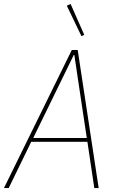

<svg xmlns="http://www.w3.org/2000/svg" viewBox="-37 -951 594 971"><path d="M440 0 405 -234H121L7 0H-17L326 -698H356L462 0ZM357 -552 339 -673H336L277 -552L131 -253H402ZM301 -922 320 -931 389 -775 375 -768Z"/></svg>

Font: IBM Plex Sans Condensed Thin
Style: Italic
Weight: 100
Width: 3
Italic angle: -11°
Designer: Mike Abbink, Paul van der Laan, Pieter van Rosmalen
Foundry: Bold Monday
Version: Version 1.3